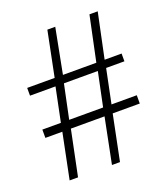

<svg xmlns="http://www.w3.org/2000/svg" viewBox="-103 -584 584 670"><g transform="rotate(-20 188.5 -249.5)"><path d="M263.2 -157.2 229 11.2H199.2L232.9 -157.2H107.9L73.2 11.2H42L76.2 -157.2H13.2V-188H82L107.9 -314H13.2V-342.8H115.2L148.9 -509.8H178.2L146 -342.8H270L305.2 -509.8H335.9L300.8 -342.8H363.8V-314H295.9L270 -188H363.8V-157.2ZM139.2 -314 112.8 -188H238.8L265.1 -314Z"/></g></svg>

Font: Scheherazade
Style: Regular
Weight: 400
Designer: SIL International
Foundry: SIL International
Version: Version 2.100 (build 932/914)